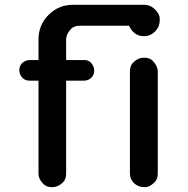

<svg xmlns="http://www.w3.org/2000/svg" viewBox="-20 -771 786 801"><path d="M255.9 -47.4Q255.9 -23.4 243.7 -11.2Q222.7 9.8 198.2 9.8Q174.8 9.8 162.1 -2.4Q140.6 -22.9 140.6 -47.4V-434.6H103.5Q75.7 -434.6 64 -460.9Q60.5 -468.8 60.5 -477.5Q60.5 -505.4 86.9 -517.1Q94.7 -520.5 103.5 -520.5H140.6V-606Q140.6 -667 182.6 -709Q224.6 -751 284.7 -751H580.6Q607.4 -751 627 -731.4Q646.5 -711.9 646.5 -691.9Q646.5 -671.9 641.1 -660.2Q635.7 -648.4 627 -639.6Q607.4 -620.1 580.6 -620.1Q547.9 -620.1 528.3 -646.5Q522 -654.3 518.6 -663.6H313.5Q290 -663.6 277.3 -651.4Q255.9 -629.4 255.9 -605V-520.5H331.1Q348.1 -520.5 357.4 -511.2Q373 -495.6 373 -477.5Q373 -449.7 347.7 -438Q339.8 -434.6 331.1 -434.6H255.9ZM522 -471.7Q522 -495.6 534.2 -508.8Q555.2 -530.3 580.6 -530.3Q605 -530.3 616.7 -517.6Q638.2 -495.6 638.2 -471.7V-47.4Q638.2 -23.9 626 -11.7Q604.5 9.8 586.4 9.8Q568.4 9.8 557.6 5.1Q546.9 0.5 539.1 -6.8Q522 -23.4 522 -47.4Z"/></svg>

Font: Supermercado
Style: Regular
Weight: 400
Designer: James Grieshaber
Foundry: James Grieshaber
Version: Version 1.002